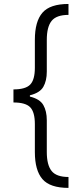

<svg xmlns="http://www.w3.org/2000/svg" viewBox="-20 -781 387 949"><path d="M318.5 147.7Q227.3 147.7 189.8 104.4Q152.3 61.1 152.3 -29.8V-167.6Q152.3 -226.9 129.4 -250.7Q106.5 -274.5 46.5 -274.5V-339.1Q106.5 -339.1 129.4 -363.1Q152.3 -387.1 152.3 -446V-583.8Q152.3 -675.1 189.8 -718.2Q227.3 -761.4 318.5 -761.4V-707.4Q258.9 -707.4 235.1 -677.7Q211.3 -648.1 211.3 -583.8V-427.2Q211.3 -381.7 194.2 -351.9Q177.2 -322.1 127.8 -310V-303.6Q177.2 -291.5 194.2 -261.7Q211.3 -231.9 211.3 -186.4V-29.8Q211.3 34.4 235.1 64.1Q258.9 93.8 318.5 93.8Z"/></svg>

Font: Inter Zeller Light
Style: Regular
Weight: 300
Designer: Rasmus Andersson; Joe Bland
Foundry: zeller
Version: Version 3.015;git-dec3a8cb1